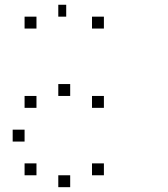

<svg xmlns="http://www.w3.org/2000/svg" viewBox="-20 -820 707 807"><path d="M416.7 -133.3V-83.3H366.7V-133.3ZM275 -83.3V-33.3H225V-83.3ZM133.3 -133.3V-83.3H83.3V-133.3ZM83.3 -275V-225H33.3V-275ZM416.7 -416.7V-366.7H366.7V-416.7ZM275 -466.7V-416.7H225V-466.7ZM133.3 -416.7V-366.7H83.3V-416.7ZM416.7 -750V-700H366.7V-750ZM258.3 -800V-750H225V-800ZM133.3 -750V-700H83.3V-750Z"/></svg>

Font: 0xA000-Boxes
Style: Boxes
Weight: 400
Version: Version 0.1